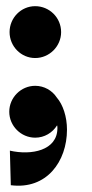

<svg xmlns="http://www.w3.org/2000/svg" viewBox="-20 -446 297 622"><path d="M94 -258C140 -258 178 -296 178 -342C178 -389 140 -426 94 -426C48 -426 11 -388 11 -342C11 -296 48 -258 94 -258ZM164 -130C149 -153 123 -168 94 -168C48 -168 10 -130 10 -84C10 -38 48 0 94 0C124 0 150 -16 165 -40C166 -37 166 -34 166 -31C166 42 81 58 12 42L15 154C131 169 197 77 197 -26C197 -68 184 -107 164 -130Z"/></svg>

Font: Space Cowgirl Bold
Style: Regular
Weight: 700
Designer: Valery Marier
Foundry: Valery Marier
Version: Version 1.000;hotconv 1.0.109;makeotfexe 2.5.65596